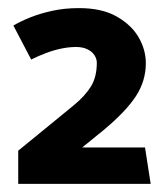

<svg xmlns="http://www.w3.org/2000/svg" viewBox="-20 -791 412 474"><path d="M175 -771Q140 -771 110 -764.5Q80 -758 56 -748.5Q32 -739 13 -728L57 -644Q75 -653 93.5 -660Q112 -667 131 -671Q150 -675 168 -675Q184 -675 195.5 -669.5Q207 -664 213 -655Q219 -646 219 -636Q219 -601 204.5 -577.5Q190 -554 162 -531L25 -419V-337H352L338 -427H183L236 -470Q291 -516 315.5 -553.5Q340 -591 340 -635Q340 -668 322.5 -698.5Q305 -729 268.5 -750Q232 -771 175 -771Z"/></svg>

Font: Catamaran
Style: Bold
Weight: 700
Designer: Pria Ravichandran
Version: Version 2.000